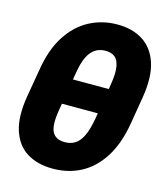

<svg xmlns="http://www.w3.org/2000/svg" viewBox="-112 -825 795 921"><g transform="rotate(15 286.0 -364.5)"><path d="M496.6 -428.7 475.1 -302.7H108.4L129.4 -428.7ZM564.5 -432.6 541.5 -294.9Q523.9 -191.4 480.2 -123.5Q436.5 -55.7 374 -22.9Q311.5 9.8 235.8 9.8Q159.2 9.8 106.4 -22.9Q53.7 -55.7 32.2 -123.5Q10.7 -191.4 28.3 -294.9L51.8 -432.6Q68.4 -535.6 112.1 -603.5Q155.8 -671.4 219.2 -705.1Q282.7 -738.8 358.4 -738.8Q433.1 -738.8 485.4 -705.3Q537.6 -671.9 559.6 -604Q581.5 -536.1 564.5 -432.6ZM371.6 -274.9 401.4 -456.1Q410.2 -511.7 404.3 -543.7Q398.4 -575.7 380.9 -588.9Q363.3 -602.1 335.4 -602.1Q289.6 -602.1 262.5 -567.9Q235.4 -533.7 223.6 -456.1L193.4 -274.9Q179.2 -193.8 195.6 -160.9Q211.9 -127.9 258.8 -127.9Q285.6 -127.9 307.4 -140.4Q329.1 -152.8 345.2 -184.6Q361.3 -216.3 371.6 -274.9Z"/></g></svg>

Font: Inter Tight ExtraBold
Style: Italic
Weight: 800
Italic angle: -9.39999°
Designer: Rasmus Andersson
Foundry: rsms
Version: Version 3.004